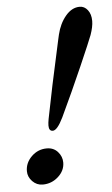

<svg xmlns="http://www.w3.org/2000/svg" viewBox="-50 -684 426 732"><g transform="rotate(-5 163.0 -317.5)"><path d="M125 -208Q125 -218 128 -234Q149 -343 190 -528L195 -550Q205 -592 229 -620.5Q253 -649 283 -649Q301 -649 313.5 -633Q326 -617 326 -591Q326 -569 315 -538Q306 -514 265.5 -421.5Q225 -329 180 -234Q157 -187 140 -187Q125 -187 125 -208ZM28 -42Q28 -74 52.5 -98Q77 -122 111 -122Q137 -122 153 -104Q169 -86 169 -63Q169 -32 143.5 -9Q118 14 84 14Q61 14 44.5 -3Q28 -20 28 -42Z"/></g></svg>

Font: EB Garamond SemiBold
Style: Italic
Weight: 600
Italic angle: -17.2°
Designer: Georg Duffner and Octavio Pardo
Foundry: Georg Duffner
Version: Version 1.000